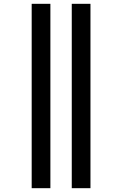

<svg xmlns="http://www.w3.org/2000/svg" viewBox="-20 -843 640 1006"><path d="M356 143V-823H454V143ZM146 143V-823H244V143Z"/></svg>

Font: Iosevka Custom SmBdEx
Style: Regular
Weight: 600
Width: 7
Monospace: yes
Designer: Belleve Invis
Foundry: Belleve Invis
Version: Version 11.2.4; ttfautohint (v1.8.4)